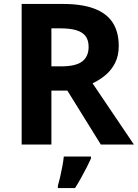

<svg xmlns="http://www.w3.org/2000/svg" viewBox="-20 -800 700 975"><path d="M298 -780Q395 -780 458 -756.5Q521 -733 552 -685.5Q583 -638 583 -566Q583 -517 564.5 -480.5Q546 -444 515.5 -418.5Q485 -393 450 -377L660 -66H492L322 -340H241V-66H90V-780ZM287 -656H241V-463H290Q365 -463 397.5 -488Q430 -513 430 -562Q430 -596 414.5 -616.5Q399 -637 367.5 -646.5Q336 -656 287 -656ZM442 5Q432 27 419.5 51.5Q407 76 392.5 102Q378 128 361 155H274V142Q280 122 286 96Q292 70 297 43Q302 16 304 -5H442Z"/></svg>

Font: Noto Sans Malayalam UI
Style: Regular
Weight: 400
Designer: Jelle Bosma - Monotype Design Team
Foundry: Monotype Imaging Inc.
Version: Version 2.104